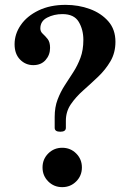

<svg xmlns="http://www.w3.org/2000/svg" viewBox="-20 -758 555 790"><path d="M228 -216Q205 -216 205 -232V-277Q205 -317 217 -348.5Q229 -380 246.5 -407Q264 -434 281.5 -461Q299 -488 311 -520Q323 -552 323 -594Q323 -636 304 -668Q285 -700 237 -700Q202 -700 174 -685.5Q146 -671 146 -641Q146 -628 156 -619Q166 -610 176 -597.5Q186 -585 186 -561Q186 -532 167.5 -511Q149 -490 117 -490Q85 -490 62.5 -513Q40 -536 40 -576Q40 -618 65.5 -655Q91 -692 138.5 -715Q186 -738 250 -738Q303 -738 349.5 -721Q396 -704 425.5 -670.5Q455 -637 455 -586Q455 -541 434.5 -506Q414 -471 383.5 -442Q353 -413 322.5 -386Q292 -359 271.5 -329Q251 -299 251 -261V-232Q251 -216 228 -216ZM236 12Q202 12 178.5 -11.5Q155 -35 155 -69Q155 -103 178.5 -126.5Q202 -150 236 -150Q270 -150 293.5 -126.5Q317 -103 317 -69Q317 -35 293.5 -11.5Q270 12 236 12Z"/></svg>

Font: Zen Old Mincho Black
Style: Regular
Weight: 900
Designer: Yoshimichi Ohira
Foundry: Positype
Version: Version 1.001